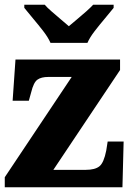

<svg xmlns="http://www.w3.org/2000/svg" viewBox="-20 -786 549 806"><path d="M0 0V-42L281 -463H183Q153 -463 137 -451.5Q121 -440 111 -399L101 -363H33L45 -536H484V-492L204 -73H340Q379 -73 397.5 -88Q416 -103 426 -154L432 -192H499L494 0ZM192 -606Q182 -629 161.5 -655.5Q141 -682 119 -708Q97 -734 82 -753V-766H168Q177 -755 196 -738.5Q215 -722 235 -705Q255 -688 269 -676Q283 -688 303.5 -705Q324 -722 342.5 -738.5Q361 -755 371 -766H457V-753Q442 -734 420 -708Q398 -682 377.5 -655.5Q357 -629 347 -606Z"/></svg>

Font: Noto Serif Hebrew SemiCondensed Black
Style: Regular
Weight: 900
Width: 4
Designer: Monotype Design Team
Foundry: Monotype Imaging Inc.
Version: Version 2.004; ttfautohint (v1.8.4.7-5d5b)